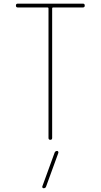

<svg xmlns="http://www.w3.org/2000/svg" viewBox="-20 -750 540 1030"><path d="M75.2 -710Q65.4 -710 65.4 -720.2Q65.4 -730.5 75.2 -730.5H424.8Q434.6 -730.5 434.6 -720.2Q434.6 -710 424.8 -710H264.6Q259.8 -710 259.8 -705.1V-9.8Q259.8 0 250 0Q240.2 0 240.2 -9.8V-705.1Q240.2 -710 235.4 -710ZM272.5 70.3Q275.4 60.5 286.1 59.6Q290 59.6 292 63Q293.9 66.4 293 70.3L227.5 250Q224.6 259.8 213.9 259.8Q210 259.8 208 256.8Q206.1 253.9 207 250Z"/></svg>

Font: Rounded-X Mgen+ 1mn thin
Style: Regular
Weight: 100
Designer: [Source Han Sans]
Ryoko NISHIZUKA  (kana & ideographs); Paul D. Hunt (Latin, Greek & Cyrillic); Wenlong ZHANG  (bopomofo
Version: Version 1.059.20150602